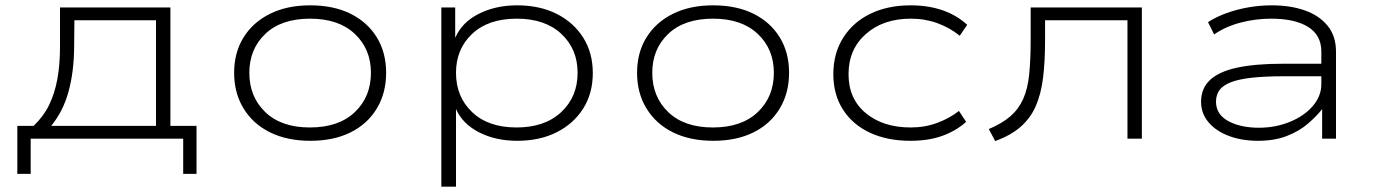

<svg xmlns="http://www.w3.org/2000/svg" viewBox="-20 -520 5152 720"><path d="M45 132V-48H106Q143 -83 164 -126Q185 -169 195 -223Q205 -277 205 -344V-492H619V-48H717V132H667V0H95V132ZM172 -48H565V-444H259L258 -340Q257 -250 237 -176.5Q217 -103 172 -48Z M1144 8Q1057 8 993 -23.5Q929 -55 893.5 -113Q858 -171 858 -247Q858 -323 893.5 -380Q929 -437 993 -468.5Q1057 -500 1143 -500Q1231 -500 1294.5 -468.5Q1358 -437 1393 -380Q1428 -323 1428 -247Q1428 -171 1393 -113Q1358 -55 1294.5 -23.5Q1231 8 1144 8ZM1142 -42Q1250 -42 1310.5 -99.5Q1371 -157 1371 -247Q1371 -336 1310.5 -393Q1250 -450 1143 -450Q1035 -450 975 -393Q915 -336 915 -247Q915 -157 975 -99.5Q1035 -42 1142 -42Z M1635 180V-492H1687V-380H1688Q1713 -437 1776 -468.5Q1839 -500 1919 -500Q2004 -500 2067.5 -468Q2131 -436 2167 -379Q2203 -322 2203 -246Q2203 -170 2167 -113Q2131 -56 2067.5 -24Q2004 8 1919 8Q1839 8 1777 -23.5Q1715 -55 1690 -111V180ZM1917 -42Q2023 -42 2084.5 -99.5Q2146 -157 2146 -247Q2146 -336 2085 -393Q2024 -450 1918 -450Q1811 -450 1750.5 -393Q1690 -336 1690 -247Q1690 -157 1750.5 -99.5Q1811 -42 1917 -42Z M2655 8Q2568 8 2504 -23.5Q2440 -55 2404.5 -113Q2369 -171 2369 -247Q2369 -323 2404.5 -380Q2440 -437 2504 -468.5Q2568 -500 2654 -500Q2742 -500 2805.5 -468.5Q2869 -437 2904 -380Q2939 -323 2939 -247Q2939 -171 2904 -113Q2869 -55 2805.5 -23.5Q2742 8 2655 8ZM2653 -42Q2761 -42 2821.5 -99.5Q2882 -157 2882 -247Q2882 -336 2821.5 -393Q2761 -450 2654 -450Q2546 -450 2486 -393Q2426 -336 2426 -247Q2426 -157 2486 -99.5Q2546 -42 2653 -42Z M3394 8Q3308 8 3243 -22Q3178 -52 3141.5 -108.5Q3105 -165 3105 -242Q3105 -320 3142 -378.5Q3179 -437 3244 -468.5Q3309 -500 3395 -500Q3461 -500 3514.5 -481.5Q3568 -463 3607 -427L3579 -386Q3542 -416 3495.5 -433Q3449 -450 3396 -450Q3292 -450 3227 -392.5Q3162 -335 3162 -242Q3162 -149 3227 -95.5Q3292 -42 3395 -42Q3449 -42 3495.5 -59.5Q3542 -77 3576 -104L3603 -63Q3565 -29 3513.5 -10.5Q3462 8 3394 8Z M3712 9 3688 -36Q3738 -57 3769 -84Q3800 -111 3817 -149Q3834 -187 3839.5 -241.5Q3845 -296 3845 -370V-492H4262V0H4208V-444H3899V-368Q3899 -289 3891.5 -228.5Q3884 -168 3864.5 -123Q3845 -78 3808.5 -45.5Q3772 -13 3712 9Z M4698 8Q4636 8 4587.5 -10.5Q4539 -29 4511.5 -62Q4484 -95 4484 -138Q4484 -189 4518 -220.5Q4552 -252 4620 -266.5Q4688 -281 4791 -281H4950V-234H4794Q4723 -234 4674 -228.5Q4625 -223 4595.5 -211.5Q4566 -200 4553 -182Q4540 -164 4540 -139Q4540 -91 4586 -66Q4632 -41 4701 -41Q4763 -41 4817 -63Q4871 -85 4903 -122.5Q4935 -160 4935 -204V-327Q4935 -388 4885.5 -419Q4836 -450 4747 -450Q4689 -450 4633 -435.5Q4577 -421 4533 -391L4510 -437Q4541 -457 4580 -471Q4619 -485 4662 -492.5Q4705 -500 4749 -500Q4819 -500 4873 -481Q4927 -462 4958.5 -423.5Q4990 -385 4990 -326V0H4938V-111L4939 -112Q4918 -85 4885 -56.5Q4852 -28 4805.5 -10Q4759 8 4698 8Z"/></svg>

Font: Nunito Sans 7pt Expanded ExtraLight
Style: Regular
Weight: 250
Width: 7
Designer: Vernon Adams
Foundry: Vernon Adams
Version: Version 3.101;gftools[0.9.27]